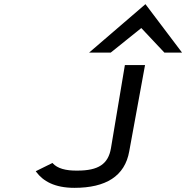

<svg xmlns="http://www.w3.org/2000/svg" viewBox="-20 -893 905 924"><path d="M513 -640 660 -758 771 -640H856L680 -873L409 -640ZM514 -180C501 -103 453 -72 353 -72C295 -71 256 -83 234 -107L233 -109L152 -69L155 -65C187 -22 242 11 338 11C489 11 581 -45 602 -165L678 -580H581Z"/></svg>

Font: Charger Monospace
Style: Regular
Weight: 400
Designer: Jasper
Foundry: Cannot Into Space Fonts
Version: Version 0.980